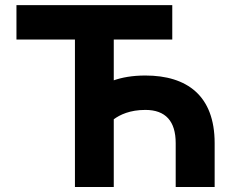

<svg xmlns="http://www.w3.org/2000/svg" viewBox="-20 -743 918 763"><path d="M557.6 -442.9C505.4 -442.9 464.4 -435.1 432.1 -423.8V-585.9H664.6V-722.7H45.4V-585.9H277.8V0H432.1V-269C456.5 -287.1 496.6 -306.2 557.6 -306.2C638.2 -306.2 678.2 -261.2 678.2 -174.3V0H833V-174.3C833 -362.8 723.1 -442.9 557.6 -442.9Z"/></svg>

Font: Giphurs ExtraBold
Style: Regular
Weight: 800
Version: Version 1.000